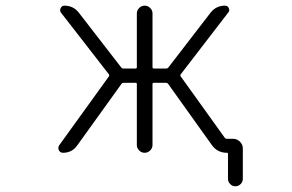

<svg xmlns="http://www.w3.org/2000/svg" viewBox="-20 -565 1040 683"><path d="M466.8 -48.8V-265.6Q466.8 -270.5 462.9 -270.5H419.9Q415 -270.5 412.1 -266.6L254.9 -47.9Q236.3 -21.5 204.1 -21.5Q194.3 -21.5 189.5 -30.3Q187.5 -34.2 187.5 -38.1Q187.5 -43 190.4 -47.9L367.2 -293Q370.1 -296.9 367.2 -300.8L197.3 -519.5Q191.4 -527.3 195.8 -536.1Q200.2 -544.9 209 -544.9Q241.2 -544.9 260.7 -519.5L411.1 -325.2Q414.1 -321.3 418 -321.3H462.9Q466.8 -321.3 466.8 -326.2V-517.6Q466.8 -528.3 475.1 -536.6Q483.4 -544.9 494.6 -544.9Q505.9 -544.9 514.2 -536.6Q522.5 -528.3 522.5 -517.6V-326.2Q522.5 -321.3 527.3 -321.3H572.3Q576.2 -321.3 579.1 -325.2L729.5 -520.5Q749 -544.9 780.3 -544.9Q790 -544.9 793.9 -536.1Q797.9 -527.3 792 -520.5L623 -300.8Q620.1 -296.9 623 -293L779.3 -75.2Q782.2 -71.3 787.1 -71.3H808.6Q823.2 -71.3 833.5 -61Q843.8 -50.8 843.8 -37.1V71.3Q843.8 82 835.9 89.8Q828.1 97.7 817.4 97.7Q806.6 97.7 798.8 89.8Q791 82 791 71.3V-17.6Q791 -21.5 787.1 -21.5Q753.9 -21.5 734.4 -47.9L578.1 -266.6Q575.2 -270.5 570.3 -270.5H527.3Q522.5 -270.5 522.5 -265.6V-48.8Q522.5 -38.1 514.2 -29.8Q505.9 -21.5 494.6 -21.5Q483.4 -21.5 475.1 -29.8Q466.8 -38.1 466.8 -48.8Z"/></svg>

Font: Rounded-L Mgen+ 1m light
Style: Regular
Weight: 200
Designer: [Source Han Sans]
Ryoko NISHIZUKA  (kana & ideographs); Paul D. Hunt (Latin, Greek & Cyrillic); Wenlong ZHANG  (bopomofo
Version: Version 1.059.20150602